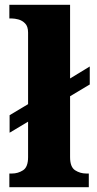

<svg xmlns="http://www.w3.org/2000/svg" viewBox="-20 -780 404 800"><path d="M19 0V-57H30Q55 -57 76 -70.5Q97 -84 97 -125V-273L20 -227V-300L97 -346V-644Q97 -670 84.5 -682.5Q72 -695 56.5 -699Q41 -703 30 -703H19V-760H272V-453L354 -503V-428L272 -379V-125Q272 -84 293 -70.5Q314 -57 339 -57H350V0Z"/></svg>

Font: Noto Serif ExtraBold
Style: Regular
Weight: 800
Designer: Monotype Design Team
Foundry: Monotype Imaging Inc.
Version: Version 2.014